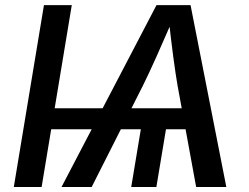

<svg xmlns="http://www.w3.org/2000/svg" viewBox="-20 -748 995 768"><path d="M267.1 -727.5 146.5 0H35.2L155.8 -727.5ZM650.9 -272.9 605.5 0H504.9L550.3 -272.9ZM226.1 0 606 -727.5H742.2L885.3 0H764.6L690.4 -404.8Q682.6 -449.7 673.3 -518.8Q664.1 -587.9 653.8 -681.6H676.3Q637.2 -591.3 606.4 -522.7Q575.7 -454.1 551.3 -404.8L346.7 0ZM141.6 -231 155.3 -314.9H796.9L782.7 -231Z"/></svg>

Font: Inter Medium
Style: Italic
Weight: 500
Italic angle: -9.3988°
Designer: Rasmus Andersson
Foundry: rsms
Version: Version 4.001;git-66647c0bb